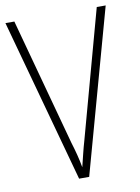

<svg xmlns="http://www.w3.org/2000/svg" viewBox="-82 -770 602 826"><g transform="rotate(-10 219.0 -357.0)"><path d="M438 -714 240 0H196L0 -714H39L190 -158Q199 -129 206 -101.5Q213 -74 218 -46Q225 -74 231.5 -101Q238 -128 247 -159L399 -714Z"/></g></svg>

Font: Noto Sans Kannada Condensed ExtraLight
Style: Regular
Weight: 200
Width: 3
Designer: Jelle Bosma - Monotype Design Team
Foundry: Monotype Imaging Inc.
Version: Version 2.005; ttfautohint (v1.8.4.7-5d5b)